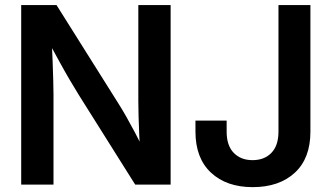

<svg xmlns="http://www.w3.org/2000/svg" viewBox="-20 -748 1342 778"><path d="M65.9 0V-727.5H209L462.9 -323.7Q475.6 -303.7 492.2 -274.4Q508.8 -245.1 527.3 -210.2Q545.9 -175.3 563 -137.7L548.8 -120.1Q546.4 -155.8 544.4 -197.3Q542.5 -238.8 541.5 -276.6Q540.5 -314.5 540.5 -337.4V-727.5H671.4V0H527.8L299.3 -363.3Q283.2 -389.2 263.7 -422.4Q244.1 -455.6 220.9 -498Q197.8 -540.5 168.5 -593.8L188.5 -604.5Q191.4 -550.8 193.1 -503.7Q194.8 -456.5 195.8 -420.7Q196.8 -384.8 196.8 -363.8V0ZM1003.9 10.3Q897.9 10.3 835 -48.3Q772 -106.9 772 -215.3V-259.3H898.4V-214.4Q898.4 -158.2 927 -128.7Q955.6 -99.1 1003.4 -99.1Q1051.3 -99.1 1079.8 -128.7Q1108.4 -158.2 1108.4 -214.8V-727.5H1237.8V-214.4Q1237.8 -106.4 1174.6 -48.1Q1111.3 10.3 1003.9 10.3Z"/></svg>

Font: Inter 24pt SemiBold
Style: Regular
Weight: 600
Designer: Rasmus Andersson
Foundry: rsms
Version: Version 4.001;git-66647c0bb